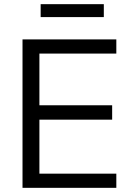

<svg xmlns="http://www.w3.org/2000/svg" viewBox="-20 -901 628 921"><path d="M88 0V-712H538V-644H169V-396H518V-327H169V-68H538V0ZM175 -819V-881H478V-819Z"/></svg>

Font: Muli-Regular
Style: Regular
Weight: 400
Version: Version 2.000